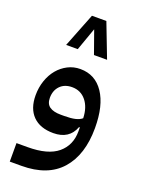

<svg xmlns="http://www.w3.org/2000/svg" viewBox="-174 -785 814 1102"><g transform="rotate(20 233.5 -234.0)"><path d="M32 127H99Q224 127 283.5 77Q343 27 343 -58V-82H338Q307 1 210 1Q129 1 85 -43.5Q41 -88 41 -169Q41 -217 55.5 -259Q70 -301 95.5 -331.5Q121 -362 156 -380Q191 -398 232 -398Q323 -398 374.5 -321.5Q426 -245 426 -108Q426 56 344.5 148Q263 240 103 240H32ZM235 -113Q277 -113 302.5 -119Q328 -125 343 -138Q341 -204 308.5 -244Q276 -284 223 -284Q177 -284 150 -256Q123 -228 123 -183Q123 -146 146.5 -129.5Q170 -113 215 -113ZM357 -500H277L228 -638H227L178 -500H107L189 -708H277Z"/></g></svg>

Font: IBM Plex Arabic Medium
Style: Regular
Weight: 500
Designer: Mike Abbink, Paul van der Laan, Pieter van Rosmalen, Wael Morcos, Khajak Apelian
Foundry: Bold Monday
Version: Version 1.0